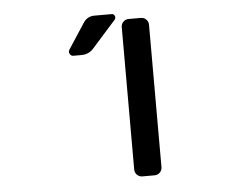

<svg xmlns="http://www.w3.org/2000/svg" viewBox="-53 -847 1106 890"><g transform="rotate(-5 500.0 -402.0)"><path d="M365.2 -753.9Q383.8 -783.2 418 -783.2H498Q507.8 -783.2 511.7 -773.9Q515.6 -764.6 509.8 -756.8L399.4 -632.8Q377 -606.4 341.8 -606.4H304.7Q293 -606.4 288.1 -616.2Q285.2 -621.1 285.2 -625Q285.2 -630.9 288.1 -635.7ZM574.2 -21.5Q559.6 -21.5 549.3 -31.7Q539.1 -42 539.1 -56.6V-718.8Q539.1 -733.4 549.3 -743.7Q559.6 -753.9 574.2 -753.9H630.9Q645.5 -753.9 655.8 -743.7Q666 -733.4 666 -718.8V-56.6Q666 -42 655.8 -31.7Q645.5 -21.5 630.9 -21.5Z"/></g></svg>

Font: Gen Jyuu Gothic L Monospace Medium
Style: Regular
Weight: 500
Designer: [Source Han Sans]
Ryoko NISHIZUKA  (kana & ideographs); Paul D. Hunt (Latin, Greek & Cyrillic); Wenlong ZHANG  (bopomofo
Version: Version 1.002.20150607